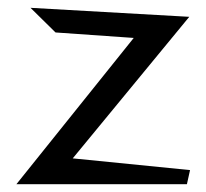

<svg xmlns="http://www.w3.org/2000/svg" viewBox="-20 -471 528 491"><path d="M458 0 466 -36 166 -66 464 -428 58 -451 122 -388 322 -374 22 0Z"/></svg>

Font: Stormblade
Style: Regular
Weight: 400
Designer: Mew Too
Foundry: Cannot Into Space Fonts
Version: Version 0.77